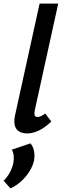

<svg xmlns="http://www.w3.org/2000/svg" viewBox="-39 -731 342 1062"><path d="M111 7Q86 7 68 -3Q50 -13 43.5 -35Q37 -57 44 -92L180 -711H283L154 -124Q150 -106 152.5 -95Q155 -84 169 -84Q177 -84 186.5 -88Q196 -92 211 -103L245 -59Q211 -26 177 -9.5Q143 7 111 7ZM19 311 -19 269Q1 249 15 223.5Q29 198 35 170Q39 148 36.5 128Q34 108 26 97L129 62Q144 78 149 103Q154 128 149 158Q143 186 124.5 216Q106 246 79 271Q52 296 19 311Z"/></svg>

Font: Ysabeau Office
Style: Bold Italic
Weight: 700
Italic angle: -12°
Designer: Christian Thalmann (Catharsis Fonts)
Version: Version 2.001;gftools[0.9.30]; featfreeze: tnum,lnum,ss02